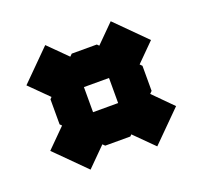

<svg xmlns="http://www.w3.org/2000/svg" viewBox="-90 -693 711 674"><g transform="rotate(-20 265.5 -356.5)"><path d="M218.8 -406.2V-312.5H312.5V-406.2ZM100.1 -412.6 31.2 -481 141.6 -591.3 210.4 -522.9 218.8 -531.2H312.5L319.3 -524.4L386.2 -591.3L496.6 -481L429.7 -414.1L437.5 -406.2V-312.5L429.2 -304.2L500 -232.9L389.6 -122.6L318.4 -193.4L312.5 -187.5H218.8L210.9 -195.3L141.6 -126L31.2 -236.3L100.6 -305.7L93.8 -312.5V-406.2Z"/></g></svg>

Font: Signwood
Style: Regular
Weight: 400
Designer: GGBotNet
Foundry: GGBotNet
Version: 0.95